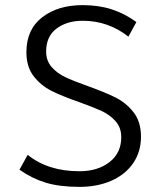

<svg xmlns="http://www.w3.org/2000/svg" viewBox="-20 -713 627 749"><path d="M56 -51 88 -109Q167 -45 290 -45Q361 -45 407 -80.5Q453 -116 453 -178Q453 -215 431 -240Q409 -265 376.5 -280Q344 -295 288 -315Q222 -338 181 -358.5Q140 -379 111.5 -415.5Q83 -452 83 -509Q83 -598 144.5 -645.5Q206 -693 302 -693Q365 -693 416 -676.5Q467 -660 512 -627L481 -570Q402 -632 303 -632Q241 -632 200.5 -601.5Q160 -571 160 -512Q160 -476 181.5 -451.5Q203 -427 235 -412Q267 -397 323 -377Q390 -353 431 -332.5Q472 -312 501 -275Q530 -238 530 -180Q530 -121 499.5 -76.5Q469 -32 414.5 -8Q360 16 290 16Q212 16 158 -0.5Q104 -17 56 -51Z"/></svg>

Font: Martel Sans Light
Style: Regular
Weight: 300
Designer: Dan Reynolds and Mathieu Réguer
Foundry: Dan Reynolds and Mathieu Réguer
Version: Version 1.002; ttfautohint (v1.1) -l 5 -r 5 -G 72 -x 0 -D la